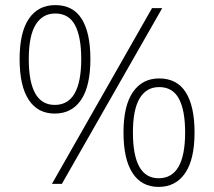

<svg xmlns="http://www.w3.org/2000/svg" viewBox="-20 -815 841 754"><path d="M195 -369Q128 -369 92.5 -423.5Q57 -478 57 -583Q57 -688 93.5 -741.5Q130 -795 197 -795Q267 -795 301 -740.5Q335 -686 335 -583Q335 -477 298.5 -423Q262 -369 195 -369ZM184 -93 577 -783H617L223 -93ZM195 -403Q299 -403 299 -583Q299 -671 274.5 -716.5Q250 -762 197 -762Q147 -762 120 -718Q93 -674 93 -583Q93 -403 195 -403ZM603 -81Q536 -81 500.5 -135.5Q465 -190 465 -295Q465 -400 502 -453.5Q539 -507 605 -507Q675 -507 709.5 -452.5Q744 -398 744 -295Q744 -189 707 -135Q670 -81 603 -81ZM603 -115Q707 -115 707 -295Q707 -382 682.5 -427.5Q658 -473 605 -473Q555 -473 528.5 -429Q502 -385 502 -295Q502 -115 603 -115Z"/></svg>

Font: Noto Sans Kannada UI ExtraLight
Style: Regular
Weight: 200
Designer: Jelle Bosma - Monotype Design Team
Foundry: Monotype Imaging Inc.
Version: Version 2.005; ttfautohint (v1.8.4.7-5d5b)